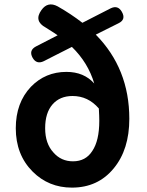

<svg xmlns="http://www.w3.org/2000/svg" viewBox="-20 -842 670 876"><path d="M308 14Q202 14 129 -59Q52 -136 52 -257Q52 -373 121 -446Q187 -514 283 -514Q363 -514 410 -461Q382 -556 308 -628L227 -587L180 -563Q147 -547 129 -578Q110 -612 144 -630L243 -681Q229 -691 200 -709Q193 -714 189 -716Q133 -746 169 -796Q198 -837 243 -813Q303 -779 356 -738L436 -779L485 -804Q518 -820 536 -788Q556 -753 521 -736L417 -684Q570 -529 570 -300Q570 -160 499 -74Q427 14 308 14ZM313 -106Q371 -106 401 -153Q433 -200 433 -291Q433 -311 431 -347Q382 -404 311 -404Q253 -404 219.5 -365.5Q186 -327 186 -257Q186 -187 224 -146Q259 -106 313 -106Z"/></svg>

Font: GenSenRounded2 TW B
Style: Regular
Weight: 700
Version: Version 2.000;PS 2;hotconv 16.6.51;makeotf.lib2.5.65220 DEVE